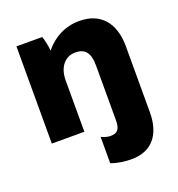

<svg xmlns="http://www.w3.org/2000/svg" viewBox="-134 -643 896 965"><g transform="rotate(-20 314.5 -160.5)"><path d="M407 211C514 211 573 141 573 21V-333C573 -459 508 -532 397 -532H394C320 -532 254 -497 210 -441C209 -464 201 -499 194 -520H56V0H230V-275C230 -343 266 -390 322 -390H324C375 -390 399 -360 399 -294V-1C399 47 385 65 347 65C331 65 315 60 298 52V193C333 206 371 211 407 211Z"/></g></svg>

Font: Fixel Text ExtraBold
Style: Regular
Weight: 800
Width: 4
Designer: AlfaBravo + MacPaw
Foundry: Kyrylo Tkachov, Marchela Mozhyna, Serhii Makarenko, Maria Weinstein, Zakhar Kryvoshyya
Version: Version 1.211